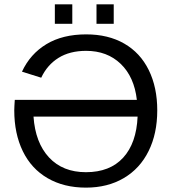

<svg xmlns="http://www.w3.org/2000/svg" viewBox="-20 -857 792 887"><path d="M612.3 -395.5Q600.1 -502 537.6 -562Q475.1 -622.1 377.9 -622.1Q302.2 -622.1 250.2 -589.6Q198.2 -557.1 170.4 -498L81.5 -525.9Q119.6 -607.9 194.6 -653.1Q269.5 -698.2 377.9 -698.2Q480 -698.2 553.7 -655.8Q627.9 -613.3 667.2 -533.4Q706.5 -453.6 706.5 -347.2Q706.5 -239.7 666.5 -159.2Q626.5 -78.1 551.8 -34.2Q477.1 9.8 377 9.8Q275.4 9.8 200.2 -33.7Q125 -77.1 85.4 -158.4Q45.9 -239.7 45.9 -347.2Q45.9 -356.4 46.6 -368.4Q47.4 -380.4 48.3 -395.5ZM377 -61.5Q487.8 -61.5 549.1 -128.7Q610.4 -195.8 615.7 -318.4H134.8Q143.1 -197.8 206.5 -129.6Q270 -61.5 377 -61.5ZM505.4 -836.9V-747.1H425.8V-836.9ZM314 -836.9V-747.1H233.4V-836.9Z"/></svg>

Font: Arimo
Style: Regular
Weight: 400
Designer: Steve Matteson
Foundry: Monotype Imaging Inc.
Version: Version 1.33